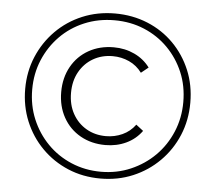

<svg xmlns="http://www.w3.org/2000/svg" viewBox="-51 -759 917 818"><g transform="rotate(5 407.5 -350.0)"><path d="M407 3Q332 3 268 -24Q204 -51 156 -99.5Q108 -148 81.5 -212Q55 -276 55 -350Q55 -424 82 -488Q109 -552 157 -600.5Q205 -649 269.5 -676Q334 -703 409 -703Q484 -703 548.5 -676.5Q613 -650 660.5 -602Q708 -554 734.5 -490.5Q761 -427 761 -352Q761 -277 734 -212.5Q707 -148 658.5 -99.5Q610 -51 546 -24Q482 3 407 3ZM407 -26Q475 -26 534 -51.5Q593 -77 637 -121Q681 -165 706 -224.5Q731 -284 731 -352Q731 -421 706.5 -479Q682 -537 638.5 -581Q595 -625 536.5 -649.5Q478 -674 409 -674Q340 -674 280.5 -649Q221 -624 177.5 -579.5Q134 -535 109.5 -476.5Q85 -418 85 -350Q85 -282 109.5 -223.5Q134 -165 177.5 -120.5Q221 -76 280 -51Q339 -26 407 -26ZM416 -141Q356 -141 309 -167.5Q262 -194 235.5 -241.5Q209 -289 209 -350Q209 -411 235.5 -458.5Q262 -506 309 -532.5Q356 -559 416 -559Q464 -559 504.5 -540Q545 -521 571 -486L540 -461Q518 -491 485 -506Q452 -521 415 -521Q368 -521 331 -499.5Q294 -478 272.5 -439.5Q251 -401 251 -350Q251 -299 272.5 -260.5Q294 -222 331 -200.5Q368 -179 415 -179Q452 -179 485 -194Q518 -209 540 -239L571 -215Q545 -179 504.5 -160Q464 -141 416 -141Z"/></g></svg>

Font: Montserrat Z Light
Style: Regular
Weight: 300
Designer: Julieta Ulanovsky
Foundry: Julieta Ulanovsky
Version: Version 8.000